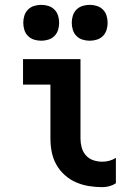

<svg xmlns="http://www.w3.org/2000/svg" viewBox="-20 -764 540 792"><path d="M402 8Q374 8 346.5 3.5Q319 -1 293.5 -12Q268 -23 247 -42Q226 -61 212.5 -85Q199 -109 193.5 -136.5Q188 -164 188 -192V-415H75V-520H312V-192Q312 -174 317 -155.5Q322 -137 334.5 -123Q347 -109 365 -103Q383 -97 402 -97Q417 -97 431.5 -101Q446 -105 458 -113V-8Q446 0 431.5 4Q417 8 402 8ZM350 -596Q335 -596 320.5 -600.5Q306 -605 295.5 -615.5Q285 -626 280.5 -640.5Q276 -655 276 -670Q276 -685 280.5 -699.5Q285 -714 295.5 -724.5Q306 -735 320.5 -739.5Q335 -744 350 -744Q365 -744 379.5 -739.5Q394 -735 404.5 -724.5Q415 -714 419.5 -699.5Q424 -685 424 -670Q424 -655 419.5 -640.5Q415 -626 404.5 -615.5Q394 -605 379.5 -600.5Q365 -596 350 -596ZM150 -596Q135 -596 120.5 -600.5Q106 -605 95.5 -615.5Q85 -626 80.5 -640.5Q76 -655 76 -670Q76 -685 80.5 -699.5Q85 -714 95.5 -724.5Q106 -735 120.5 -739.5Q135 -744 150 -744Q165 -744 179.5 -739.5Q194 -735 204.5 -724.5Q215 -714 219.5 -699.5Q224 -685 224 -670Q224 -655 219.5 -640.5Q215 -626 204.5 -615.5Q194 -605 179.5 -600.5Q165 -596 150 -596Z"/></svg>

Font: Iosevka Extrabold
Style: Regular
Weight: 800
Monospace: yes
Designer: Belleve Invis
Foundry: Belleve Invis
Version: Version 32.5.0; ttfautohint (v1.8.4)